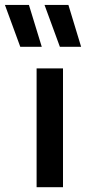

<svg xmlns="http://www.w3.org/2000/svg" viewBox="-76 -780 358 800"><path d="M76.5 0V-495H186.5V0ZM262 -585H173.5L109.5 -759.5H209ZM98 -585H8.5L-55.5 -759.5H44.5Z"/></svg>

Font: Geologica EX
Style: Regular
Weight: 400
Designer: Sindre Bremnes, Frode Helland
Foundry: Monokrom Skriftforlag AS
Version: Version 1.010;gftools[0.9.28]